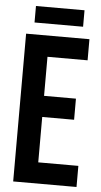

<svg xmlns="http://www.w3.org/2000/svg" viewBox="-57 -870 478 906"><g transform="rotate(5 181.5 -417.0)"><path d="M41 -700H341V-600H151V-415H302V-315H151V-100H341V0H41ZM76 -834H306V-756H76Z"/></g></svg>

Font: Booming Bebas 2
Style: Regular
Weight: 400
Designer: Ryoichi Tsunekawa
Foundry: Ryoichi Tsunekawa
Version: Version 2.000